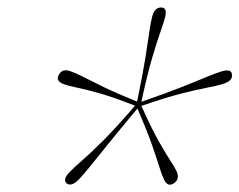

<svg xmlns="http://www.w3.org/2000/svg" viewBox="-20 -797 641 514"><path d="M445 -306Q429 -295.5 419 -316.5Q413 -329 406.2 -351.2Q399.5 -373.5 386.2 -411Q373 -448.5 348 -506.5Q299 -448 269 -410.8Q239 -373.5 221 -351.2Q203 -329 191 -316.5Q171 -296 158 -306.5Q147 -317.5 168 -338Q180 -350.5 201.8 -369.2Q223.5 -388 257.5 -422Q291.5 -456 341.5 -514Q285.5 -536 248 -546.8Q210.5 -557.5 187 -562.2Q163.5 -567 150 -572Q127.5 -580.5 138 -597.5Q147 -614.5 169.5 -606Q183 -601.5 203.2 -591Q223.5 -580.5 257.5 -564Q291.5 -547.5 347 -525Q362 -597 369 -641Q376 -685 379.5 -710.2Q383 -735.5 387 -751Q393 -777 411.5 -777Q428.5 -777 422 -751Q418 -735.5 409 -710.2Q400 -685 387 -640.8Q374 -596.5 358.5 -524.5Q423.5 -547 465.2 -563.5Q507 -580 532.5 -590.8Q558 -601.5 573.5 -606Q600.5 -614 601 -596.5Q603 -580 576 -572Q560 -567 534.2 -562.2Q508.5 -557.5 466.2 -546.8Q424 -536 358.5 -513.5Q384.5 -455.5 403.5 -421.5Q422.5 -387.5 434.8 -369Q447 -350.5 453 -338Q462 -317 445 -306Z"/></svg>

Font: Fraunces 72pt S000 Thin
Style: Italic
Weight: 100
Italic angle: -16°
Version: Version 1.000; ttfautohint (v1.8.3)